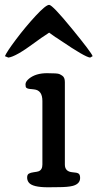

<svg xmlns="http://www.w3.org/2000/svg" viewBox="-76 -773 402 793"><path d="M-55.7 -541Q-47.9 -559.6 -9.5 -610.6Q28.8 -661.6 71 -707.3Q113.3 -752.9 127 -752.9Q140.6 -752.9 221.2 -654.3Q301.8 -555.7 306.6 -541L296.4 -535.2Q275.9 -536.6 171.9 -607.4L154.3 -619.1V-618.7L127 -638.2L110.4 -627Q99.6 -620.6 66.4 -596.2Q-11.2 -538.6 -41.5 -535.2ZM164.1 0 122.1 0.5Q58.1 0.5 43 -19Q36.1 -27.8 36.1 -39.8Q36.1 -51.8 43.2 -55.9Q50.3 -60.1 64 -61.8Q77.6 -63.5 83 -65.4Q99.1 -71.3 99.1 -93.3V-356Q99.1 -400.4 64.5 -403.8Q61 -404.3 55.7 -404.8Q50.3 -405.3 47.9 -405.5Q45.4 -405.8 41.7 -406.5Q38.1 -407.2 36.4 -408.2Q34.7 -409.2 32.7 -410.6Q29.3 -413.1 29.3 -424.6Q29.3 -436 43.9 -448.2Q71.8 -470.7 118.2 -470.7Q161.1 -470.7 168.7 -467.3Q176.3 -463.9 181.6 -460Q191.9 -453.1 191.9 -434.1V-93.3Q191.9 -64 223.6 -61.5Q241.7 -60.5 248.3 -56.2Q254.9 -51.8 254.9 -38.1Q254.9 -13.7 225.1 -5.4Q204.6 0 164.1 0Z"/></svg>

Font: Corben
Style: Regular
Weight: 400
Designer: vernon adams
Foundry: vernon adams
Version: Version 1.101